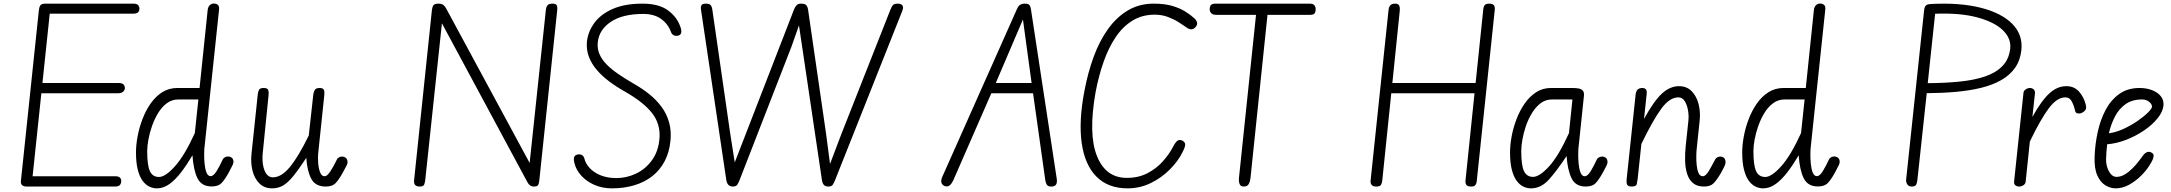

<svg xmlns="http://www.w3.org/2000/svg" viewBox="-20 -1024 11918 1054"><path d="M126.5 0Q108 0 100.2 -8.8Q92.5 -17.5 95 -33L193.5 -969Q195.5 -986.5 202 -995.2Q208.5 -1004 230 -1004H711.5Q731 -1004 738.2 -996Q745.5 -988 745.5 -976.5Q745.5 -964.5 738.2 -956.8Q731 -949 711.5 -949H253L213 -568.5H630Q650 -568.5 657.8 -560.5Q665.5 -552.5 665.5 -541Q665.5 -529.5 656.2 -520.8Q647 -512 626 -512H207L159 -56.5H611.5Q631 -56.5 638.2 -49.2Q645.5 -42 645.5 -30Q645.5 -17 638.2 -8.5Q631 0 611.5 0Z M1186 -114.5 1204 -151Q1205.5 -154 1212.8 -159.5Q1220 -165 1231.5 -165Q1243 -165 1251.8 -158.5Q1260.5 -152 1261.5 -138Q1262.5 -130 1257.5 -119Q1252.5 -108 1234 -73.5Q1212.5 -35.5 1195 -18Q1177.5 -0.5 1141.5 -0.5Q1086.5 -0.5 1064.2 -45.2Q1042 -90 1036.5 -171.5Q1006.5 -120.5 975.2 -79.5Q944 -38.5 910.8 -14.2Q877.5 10 841 10Q820 10 799.5 0.2Q779 -9.5 762.5 -32Q746 -54.5 736.2 -92.8Q726.5 -131 726.5 -187.5Q726.5 -228.5 735.5 -276.5Q744.5 -324.5 762.5 -371.2Q780.5 -418 807.5 -456.5Q834.5 -495 871 -518Q907.5 -541 953.5 -541H1075.5L1120 -969Q1122 -986.5 1131.5 -995.5Q1141 -1004.5 1153.5 -1004.5Q1167.5 -1004.5 1176 -997.2Q1184.5 -990 1182.5 -971L1101.5 -205Q1101 -200 1100.8 -177Q1100.5 -154 1103 -126Q1105.5 -98 1113.2 -77.5Q1121 -57 1136.5 -57Q1144.5 -57 1152.5 -64Q1160.5 -71 1168.8 -84Q1177 -97 1186 -114.5ZM788 -195Q788 -116.5 802.8 -84.5Q817.5 -52.5 853 -52.5Q887.5 -52.5 940.2 -111Q993 -169.5 1049.5 -293.5L1069 -478H959Q924 -478 896.2 -457.5Q868.5 -437 848.2 -403.8Q828 -370.5 814.5 -332Q801 -293.5 794.5 -257.2Q788 -221 788 -195Z M1474 10Q1431.5 10 1404.2 -16.8Q1377 -43.5 1366.2 -86.8Q1355.5 -130 1360.5 -178.5L1395 -506Q1396.5 -519 1401.5 -530Q1406.5 -541 1426.5 -541Q1448.5 -541 1452.2 -530.5Q1456 -520 1454.5 -504L1422 -180.5Q1419 -148 1424 -118Q1429 -88 1442.5 -69.2Q1456 -50.5 1478 -50.5Q1524 -50.5 1570.2 -105.8Q1616.5 -161 1675 -280L1700 -506Q1701.5 -518.5 1707.8 -529.8Q1714 -541 1734.5 -541Q1754 -541 1758 -530.5Q1762 -520 1760.5 -504L1726.5 -180Q1724.5 -157.5 1726.8 -128.5Q1729 -99.5 1737.2 -78Q1745.5 -56.5 1761.5 -56.5Q1770 -56.5 1777.8 -63.8Q1785.5 -71 1794 -84Q1802.5 -97 1812 -114L1830.5 -150.5Q1832 -153.5 1839.2 -159Q1846.5 -164.5 1857.5 -164.5Q1869 -164.5 1877.5 -158Q1886 -151.5 1888 -137Q1889 -129 1884 -118Q1879 -107 1860 -73Q1838.5 -35 1821 -17.5Q1803.5 0 1768 0Q1711 0 1688.5 -42.8Q1666 -85.5 1661.5 -157.5Q1619.5 -93.5 1589.8 -57Q1560 -20.5 1533.2 -5.2Q1506.5 10 1474 10Z M2284.5 0Q2266 0 2258.8 -8.8Q2251.5 -17.5 2253 -33L2351 -969Q2353 -986.5 2359.5 -995.2Q2366 -1004 2387 -1004Q2404.5 -1004 2413.8 -996.8Q2423 -989.5 2429.5 -977L2887.5 -129.5L2976.5 -969Q2978.5 -986.5 2985.8 -995.2Q2993 -1004 3013.5 -1004Q3032 -1004 3036.5 -994.5Q3041 -985 3038.5 -964.5L2940.5 -32.5Q2938.5 -15 2933.5 -7.5Q2928.5 0 2911.5 0Q2898 0 2890 -6Q2882 -12 2875.5 -23.5L2406 -896L2314.5 -36.5Q2313 -22.5 2308.8 -11.2Q2304.5 0 2284.5 0Z M3339 10Q3287 10 3243.8 -8.8Q3200.5 -27.5 3171.8 -58.8Q3143 -90 3133.5 -128Q3128.5 -145.5 3131 -158.2Q3133.5 -171 3147.5 -175Q3162.5 -179 3173.5 -173.5Q3184.5 -168 3188.5 -152Q3195 -126 3217 -101.8Q3239 -77.5 3276.2 -62Q3313.5 -46.5 3364 -46.5Q3419.5 -46.5 3471 -70.8Q3522.5 -95 3558 -143Q3593.5 -191 3600 -261Q3607.5 -340.5 3560.8 -401.5Q3514 -462.5 3410 -521.5Q3364.5 -547 3325 -576.5Q3285.5 -606 3256.5 -639.8Q3227.5 -673.5 3212.8 -712.2Q3198 -751 3202 -796Q3208.5 -852 3243.5 -899.2Q3278.5 -946.5 3344 -975.2Q3409.5 -1004 3507 -1004Q3596 -1004 3646 -967.8Q3696 -931.5 3714.5 -878Q3722 -858.5 3719.8 -845.8Q3717.5 -833 3705 -829Q3691.5 -825 3680 -829.8Q3668.5 -834.5 3663.5 -848Q3648 -891.5 3610 -919.5Q3572 -947.5 3510.5 -947.5Q3398 -947.5 3333.2 -904.2Q3268.5 -861 3261.5 -791.5Q3258 -757 3270.8 -727.2Q3283.5 -697.5 3310.2 -670.2Q3337 -643 3375.5 -616.8Q3414 -590.5 3461.5 -563Q3507.5 -537 3546.2 -505.5Q3585 -474 3612.8 -435.8Q3640.5 -397.5 3653.2 -351.5Q3666 -305.5 3660.5 -250.5Q3654 -186.5 3628 -137.8Q3602 -89 3559.8 -56.2Q3517.5 -23.5 3461.5 -6.8Q3405.5 10 3339 10Z M4002.5 0Q3972.5 0 3967 -36.5L3828 -972Q3826 -988 3831.2 -996Q3836.5 -1004 3854.5 -1004Q3876 -1004 3882.2 -994.8Q3888.5 -985.5 3890 -974L3988.5 -291.5L4013.5 -132.5L4074.5 -290L4339 -972.5Q4343.5 -984.5 4352 -994.2Q4360.5 -1004 4376 -1004Q4400 -1004 4406.8 -995Q4413.5 -986 4415.5 -974L4514 -295.5L4536.5 -124L4598.5 -287.5L4868 -971Q4876.5 -992 4884.2 -998Q4892 -1004 4910.5 -1004Q4920.5 -1004 4927.5 -1000Q4934.5 -996 4936.8 -987.5Q4939 -979 4933.5 -965L4564 -34.5Q4557.5 -18 4551 -9Q4544.5 0 4526.5 0Q4510 0 4502.2 -9.5Q4494.5 -19 4492.5 -32.5L4384.5 -760.5L4366 -884.5L4324.5 -767L4040 -35.5Q4035 -23 4028.5 -11.5Q4022 0 4002.5 0Z M5169.5 -1.5Q5154.5 -5.5 5148.8 -18.8Q5143 -32 5154 -56L5562.5 -974Q5570 -991 5579.8 -997.5Q5589.5 -1004 5606.5 -1004Q5625 -1004 5631.2 -996.2Q5637.5 -988.5 5639.5 -973L5781 -43.5Q5784 -24.5 5778.5 -13Q5773 -1.5 5755.5 0Q5735 1.5 5727.8 -8.5Q5720.5 -18.5 5718 -36.5L5651 -512H5422L5213.5 -35Q5205.5 -17.5 5195 -7.8Q5184.5 2 5169.5 -1.5ZM5446.5 -568.5H5643L5618 -752L5595.5 -917L5525 -752Z M6170 10Q6063.5 10 5999.5 -54Q5935.5 -118 5918.2 -238Q5901 -358 5933 -525Q5952 -625.5 5984 -712.8Q6016 -800 6063 -865.2Q6110 -930.5 6172.2 -967.2Q6234.5 -1004 6313 -1004Q6372.5 -1004 6414.5 -991.8Q6456.5 -979.5 6486.2 -961Q6516 -942.5 6537 -923Q6547 -914 6551 -901.8Q6555 -889.5 6543 -875Q6530 -860.5 6515.2 -863.5Q6500.5 -866.5 6489.5 -876Q6473.5 -887.5 6448 -903.5Q6422.5 -919.5 6389.8 -931.5Q6357 -943.5 6318.5 -943.5Q6250.5 -943.5 6197.5 -911.2Q6144.5 -879 6105.2 -821Q6066 -763 6038.8 -686Q6011.5 -609 5994.5 -519Q5953.5 -289 6001.5 -168.2Q6049.5 -47.5 6165.5 -47.5Q6230 -47.5 6279.2 -73.2Q6328.5 -99 6363.2 -138Q6398 -177 6418.5 -216Q6431 -241.5 6443 -250.8Q6455 -260 6471 -252Q6487 -243 6486.2 -229Q6485.5 -215 6470.5 -186.5Q6447 -139 6402 -93.8Q6357 -48.5 6297.5 -19.2Q6238 10 6170 10Z M6807.5 0Q6790.5 0 6785 -13.5Q6779.5 -27 6781.5 -48.5L6875 -942.5H6657Q6637 -942.5 6628.8 -952Q6620.5 -961.5 6620.5 -974Q6620.5 -986.5 6626.5 -995.2Q6632.5 -1004 6652 -1004H7168.5Q7188.5 -1004 7195.5 -995Q7202.5 -986 7202.5 -974Q7202.5 -960 7197 -951.2Q7191.5 -942.5 7172 -942.5H6938L6844.5 -45.5Q6842.5 -27.5 6835 -13.8Q6827.5 0 6807.5 0Z M7535.5 0Q7517 0 7509.8 -8.8Q7502.5 -17.5 7504 -33L7602.5 -969Q7604.5 -986 7612.5 -995Q7620.5 -1004 7639 -1004Q7655 -1004 7660.5 -994Q7666 -984 7664 -964L7623.5 -568.5H8080.5L8123 -977Q8124 -988 8130.5 -996Q8137 -1004 8155 -1004Q8174.5 -1004 8181 -995Q8187.5 -986 8185.5 -968.5L8086.5 -27.5Q8085.5 -17.5 8079.8 -8.8Q8074 0 8056.5 0Q8034 0 8028.8 -10.5Q8023.5 -21 8025 -33.5L8074.5 -512H7617.5L7568 -32Q7567 -20.5 7561.5 -10.2Q7556 0 7535.5 0Z M8675 -496.5 8644.5 -205Q8644 -200 8643.8 -177Q8643.5 -154 8646 -126Q8648.5 -98 8656.2 -77.2Q8664 -56.5 8679.5 -56.5Q8687.5 -56.5 8695.5 -63.5Q8703.5 -70.5 8711.8 -83.5Q8720 -96.5 8729 -114L8747 -150.5Q8748.5 -154 8756 -159.2Q8763.5 -164.5 8774.5 -164.5Q8786 -164.5 8794.8 -158Q8803.5 -151.5 8804.5 -137.5Q8805.5 -129.5 8800.8 -118.5Q8796 -107.5 8777 -73Q8755.5 -35 8738.2 -17.5Q8721 0 8684.5 0Q8629 0 8607 -45.8Q8585 -91.5 8580 -167.5Q8524 -83 8481.2 -36.5Q8438.5 10 8384 10Q8363 10 8342.5 0.2Q8322 -9.5 8305.5 -32Q8289 -54.5 8279.2 -92.8Q8269.5 -131 8269.5 -187.5Q8269.5 -228.5 8278.5 -276.5Q8287.5 -324.5 8305.5 -371.2Q8323.5 -418 8350.5 -456.5Q8377.5 -495 8413.2 -518Q8449 -541 8494 -541H8608.5Q8629 -541 8644.8 -538.5Q8660.5 -536 8669 -526.5Q8677.5 -517 8675 -496.5ZM8331 -195Q8331 -116.5 8346 -84.8Q8361 -53 8396 -53Q8430.5 -53 8482.8 -109.5Q8535 -166 8593 -293L8612 -478H8499Q8465 -478 8438 -457.8Q8411 -437.5 8390.8 -404.8Q8370.5 -372 8357.2 -334Q8344 -296 8337.5 -259.2Q8331 -222.5 8331 -195Z M8937 0Q8916.5 0 8912 -11.2Q8907.5 -22.5 8909.5 -39.5L8959 -506Q8960.5 -518.5 8964.8 -526Q8969 -533.5 8976.8 -537.2Q8984.5 -541 8995 -541Q9008.5 -541 9015 -533.8Q9021.5 -526.5 9019.5 -508L9005 -371Q9058.5 -469 9103 -510Q9147.5 -551 9197 -551Q9239.5 -551 9266.5 -523.5Q9293.5 -496 9304.5 -452.8Q9315.5 -409.5 9310.5 -362.5L9294 -205Q9292.5 -192.5 9292 -168Q9291.5 -143.5 9294 -118Q9296.5 -92.5 9304.2 -74.5Q9312 -56.5 9327.5 -56.5Q9336 -56.5 9343.8 -63.8Q9351.5 -71 9359.8 -84Q9368 -97 9377 -114L9396.5 -150.5Q9398 -153.5 9405.2 -159Q9412.5 -164.5 9423.5 -164.5Q9435 -164.5 9443 -158Q9451 -151.5 9452.5 -137Q9453.5 -129 9449.5 -118.2Q9445.5 -107.5 9426.5 -73Q9404 -35 9386.5 -17.5Q9369 0 9334 0Q9296 0 9273.8 -19Q9251.5 -38 9241.5 -70Q9231.5 -102 9230.5 -142Q9229.5 -182 9234 -224L9248.5 -360.5Q9251.5 -386.5 9246.8 -416.5Q9242 -446.5 9229 -468Q9216 -489.5 9193 -489.5Q9145.5 -489.5 9099.8 -427.2Q9054 -365 8990.5 -234L8970 -41.5Q8968 -25.5 8965 -12.8Q8962 0 8937 0Z M10003.5 -114.5 10021.5 -151Q10023 -154 10030.2 -159.5Q10037.5 -165 10049 -165Q10060.5 -165 10069.2 -158.5Q10078 -152 10079 -138Q10080 -130 10075 -119Q10070 -108 10051.5 -73.5Q10030 -35.5 10012.5 -18Q9995 -0.5 9959 -0.5Q9904 -0.5 9881.8 -45.2Q9859.5 -90 9854 -171.5Q9824 -120.5 9792.8 -79.5Q9761.5 -38.5 9728.2 -14.2Q9695 10 9658.5 10Q9637.5 10 9617 0.2Q9596.5 -9.5 9580 -32Q9563.5 -54.5 9553.8 -92.8Q9544 -131 9544 -187.5Q9544 -228.5 9553 -276.5Q9562 -324.5 9580 -371.2Q9598 -418 9625 -456.5Q9652 -495 9688.5 -518Q9725 -541 9771 -541H9893L9937.5 -969Q9939.5 -986.5 9949 -995.5Q9958.5 -1004.5 9971 -1004.5Q9985 -1004.5 9993.5 -997.2Q10002 -990 10000 -971L9919 -205Q9918.5 -200 9918.2 -177Q9918 -154 9920.5 -126Q9923 -98 9930.8 -77.5Q9938.5 -57 9954 -57Q9962 -57 9970 -64Q9978 -71 9986.2 -84Q9994.5 -97 10003.5 -114.5ZM9605.5 -195Q9605.5 -116.5 9620.2 -84.5Q9635 -52.5 9670.5 -52.5Q9705 -52.5 9757.8 -111Q9810.5 -169.5 9867 -293.5L9886.5 -478H9776.5Q9741.5 -478 9713.8 -457.5Q9686 -437 9665.8 -403.8Q9645.5 -370.5 9632 -332Q9618.5 -293.5 9612 -257.2Q9605.5 -221 9605.5 -195Z M10475.5 0Q10457.5 0 10450 -12Q10442.5 -24 10444 -39.5L10542.5 -967Q10544.5 -985.5 10551.8 -993.2Q10559 -1001 10579.5 -1002Q10739 -1010.5 10853.5 -981.5Q10968 -952.5 11026.8 -892.8Q11085.5 -833 11076.5 -749.5Q11070.5 -692.5 11042 -652Q11013.5 -611.5 10966.2 -584.5Q10919 -557.5 10856 -542Q10793 -526.5 10717.5 -519.8Q10642 -513 10557 -512.5L10506 -39Q10505 -27 10500.5 -13.5Q10496 0 10475.5 0ZM10562.5 -567.5Q10657.5 -568 10737.2 -576Q10817 -584 10876.8 -604.2Q10936.5 -624.5 10972.2 -661.2Q11008 -698 11015 -755.5Q11022 -812 10975.5 -857.5Q10929 -903 10834.5 -928.5Q10740 -954 10603 -948.5Z M11064.5 0Q11051 0 11043 -7.2Q11035 -14.5 11036.5 -27L11088 -514Q11089 -525.5 11100 -533.2Q11111 -541 11123.5 -541Q11136 -541 11144.2 -533Q11152.5 -525 11151 -510.5L11137 -382Q11186.5 -471.5 11230 -511.2Q11273.5 -551 11323 -551Q11367 -551 11393.2 -521Q11419.5 -491 11430 -449.5Q11434.5 -429.5 11428.2 -420.5Q11422 -411.5 11410.5 -405.5Q11398.5 -399 11386.2 -401.5Q11374 -404 11372 -413.5Q11366.5 -440 11354.5 -464.8Q11342.5 -489.5 11317.5 -489.5Q11272 -489.5 11227 -429.5Q11182 -369.5 11123 -247L11100 -26.5Q11099 -15 11088.2 -7.5Q11077.5 0 11064.5 0Z M11593.5 10Q11565.5 10 11538 -6.5Q11510.5 -23 11493.2 -61.2Q11476 -99.5 11478.5 -164.5Q11481 -232.5 11495.5 -299.2Q11510 -366 11539 -420.8Q11568 -475.5 11614 -508.2Q11660 -541 11725 -541Q11763.5 -541 11794.2 -529Q11825 -517 11842.2 -495.5Q11859.5 -474 11856.5 -444.5Q11853 -410 11824 -374.2Q11795 -338.5 11749.8 -307.8Q11704.5 -277 11651.8 -256.5Q11599 -236 11547.5 -232Q11545 -211.5 11543.5 -191Q11542 -170.5 11541.5 -151Q11541 -127 11548.2 -104.5Q11555.5 -82 11568.5 -67.5Q11581.5 -53 11598.5 -53Q11621.5 -53 11643.8 -66.2Q11666 -79.5 11685.5 -99Q11705 -118.5 11720 -138Q11735 -157.5 11744 -170Q11757 -187.5 11770.2 -190Q11783.5 -192.5 11794.5 -184Q11801.5 -179.5 11802.5 -171Q11803.5 -162.5 11797.5 -148.2Q11791.5 -134 11777 -112Q11762.5 -88.5 11734.2 -60Q11706 -31.5 11669.5 -10.8Q11633 10 11593.5 10ZM11557 -292.5Q11594.5 -297 11635.2 -315.5Q11676 -334 11711.5 -358.2Q11747 -382.5 11769.5 -404.5Q11792 -426.5 11793.5 -437.5Q11794.5 -450.5 11778.8 -464.2Q11763 -478 11739 -478Q11685.5 -478 11649.2 -452.8Q11613 -427.5 11590.8 -385.2Q11568.5 -343 11557 -292.5Z"/></svg>

Font: Edu NSW ACT Hand Pre
Style: Regular
Weight: 400
Designer: Tina and Corey Anderson, Eben Sorkin, Mirko Velimirovic
Foundry: Sorkin Type Co.
Version: Version 2.000